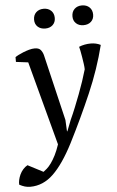

<svg xmlns="http://www.w3.org/2000/svg" viewBox="-76 -756 612 1007"><g transform="rotate(-5 230.0 -253.0)"><path d="M88 -442 24 -450V-475Q29 -479 40.5 -485Q52 -491 67 -497Q82 -503 98 -507.5Q114 -512 128 -512Q149 -512 158.5 -501.5Q168 -491 173 -474L256 -124L259 -64H261L284 -123Q297 -151 310.5 -184.5Q324 -218 337 -252Q350 -286 361 -319Q372 -352 380 -380Q380 -391 377.5 -409Q375 -427 372 -445Q369 -463 366 -478.5Q363 -494 361 -500Q375 -506 391 -509Q407 -512 422 -512Q452 -512 475 -500Q444 -376 390.5 -252Q337 -128 272 0Q218 105 164 157Q110 209 42 209Q27 209 13.5 205Q0 201 -15 193Q-16 182 -13 168Q-10 154 -3.5 140Q3 126 13.5 114Q24 102 37 95L118 137Q125 132 136 122.5Q147 113 159 96.5Q171 80 183 56.5Q195 33 206 0ZM138 -662Q138 -686 153 -700.5Q168 -715 193 -715Q217 -715 232 -700.5Q247 -686 247 -662Q247 -639 232 -625Q217 -611 193 -611Q168 -611 153 -625Q138 -639 138 -662ZM340 -662Q340 -686 355 -700.5Q370 -715 394 -715Q419 -715 434 -700.5Q449 -686 449 -662Q449 -639 434 -625Q419 -611 394 -611Q370 -611 355 -625Q340 -639 340 -662Z"/></g></svg>

Font: PTSerifItalic
Style: Italic
Weight: 400
Italic angle: -12°
Designer: A.Korolkova, O.Umpeleva, V.Yefimov
Foundry: ParaType Ltd
Version: Version 1.000W OFL